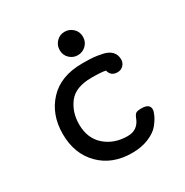

<svg xmlns="http://www.w3.org/2000/svg" viewBox="-146 -728 817 850"><g transform="rotate(-30 262.5 -303.5)"><path d="M64.9 -222.2Q64.9 -321.3 125 -385.7Q185.1 -450.2 294.9 -450.2H301.8Q331.5 -450.2 351.3 -448.5Q371.1 -446.8 397.9 -440.9Q424.8 -435.1 439.5 -419.4Q454.1 -403.8 454.1 -379.9Q454.1 -361.8 442.1 -349.9Q430.2 -337.9 412.1 -337.9Q378.9 -337.9 371.1 -370.1Q350.1 -375 299.8 -375Q217.8 -375 183.3 -330.1Q148.9 -285.2 148.9 -223.1Q148.9 -151.4 195.1 -111.1Q241.2 -70.8 310.1 -70.8Q361.8 -70.8 380.9 -120.1Q387.7 -138.2 395.8 -142.6Q403.8 -147 418.9 -147H422.9Q464.8 -147 464.8 -118.2Q464.8 -108.4 456.5 -90.1Q448.2 -71.8 430.2 -49.3Q412.1 -26.9 375 -11.5Q337.9 3.9 290 3.9Q189 3.9 127 -58.6Q64.9 -121.1 64.9 -222.2ZM238.8 -550.8Q238.8 -575.7 255.9 -593.3Q272.9 -610.8 297.9 -610.8Q321.8 -610.8 339.8 -594Q357.9 -577.1 357.9 -550.8Q357.9 -525.9 340.3 -508.5Q322.8 -491.2 297.9 -491.2Q273.9 -491.2 256.3 -508.1Q238.8 -524.9 238.8 -550.8Z"/></g></svg>

Font: CMU Typewriter Text
Style: Bold
Weight: 700
Version: Version 0.7.0